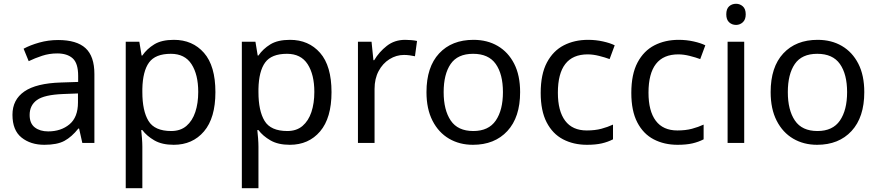

<svg xmlns="http://www.w3.org/2000/svg" viewBox="-20 -757 4652 1017"><path d="M288 -545Q386 -545 433 -502Q480 -459 480 -365V0H416L399 -76H395Q360 -32 321.5 -11Q283 10 215 10Q142 10 94 -28.5Q46 -67 46 -149Q46 -229 109 -272.5Q172 -316 303 -320L394 -323V-355Q394 -422 365 -448Q336 -474 283 -474Q241 -474 203 -461.5Q165 -449 132 -433L105 -499Q140 -518 188 -531.5Q236 -545 288 -545ZM314 -259Q214 -255 175.5 -227Q137 -199 137 -148Q137 -103 164.5 -82Q192 -61 235 -61Q303 -61 348 -98.5Q393 -136 393 -214V-262Z M901 -546Q1000 -546 1060.5 -477Q1121 -408 1121 -269Q1121 -132 1060.5 -61Q1000 10 900 10Q838 10 797.5 -13.5Q757 -37 734 -68H728Q730 -51 732 -25Q734 1 734 20V240H646V-536H718L730 -463H734Q758 -498 797 -522Q836 -546 901 -546ZM885 -472Q803 -472 769.5 -426Q736 -380 734 -286V-269Q734 -170 766.5 -116.5Q799 -63 887 -63Q936 -63 967.5 -90Q999 -117 1014.5 -163.5Q1030 -210 1030 -270Q1030 -362 994.5 -417Q959 -472 885 -472Z M1516 -546Q1615 -546 1675.5 -477Q1736 -408 1736 -269Q1736 -132 1675.5 -61Q1615 10 1515 10Q1453 10 1412.5 -13.5Q1372 -37 1349 -68H1343Q1345 -51 1347 -25Q1349 1 1349 20V240H1261V-536H1333L1345 -463H1349Q1373 -498 1412 -522Q1451 -546 1516 -546ZM1500 -472Q1418 -472 1384.5 -426Q1351 -380 1349 -286V-269Q1349 -170 1381.5 -116.5Q1414 -63 1502 -63Q1551 -63 1582.5 -90Q1614 -117 1629.5 -163.5Q1645 -210 1645 -270Q1645 -362 1609.5 -417Q1574 -472 1500 -472Z M2126 -546Q2141 -546 2158.5 -544.5Q2176 -543 2189 -540L2178 -459Q2165 -462 2149.5 -464Q2134 -466 2120 -466Q2079 -466 2043 -443.5Q2007 -421 1985.5 -380.5Q1964 -340 1964 -286V0H1876V-536H1948L1958 -438H1962Q1988 -482 2029 -514Q2070 -546 2126 -546Z M2735 -269Q2735 -136 2667.5 -63Q2600 10 2485 10Q2414 10 2358.5 -22.5Q2303 -55 2271 -117.5Q2239 -180 2239 -269Q2239 -402 2306 -474Q2373 -546 2488 -546Q2561 -546 2616.5 -513.5Q2672 -481 2703.5 -419.5Q2735 -358 2735 -269ZM2330 -269Q2330 -174 2367.5 -118.5Q2405 -63 2487 -63Q2568 -63 2606 -118.5Q2644 -174 2644 -269Q2644 -364 2606 -418Q2568 -472 2486 -472Q2404 -472 2367 -418Q2330 -364 2330 -269Z M3089 10Q3018 10 2962.5 -19Q2907 -48 2875.5 -109Q2844 -170 2844 -265Q2844 -364 2877 -426Q2910 -488 2966.5 -517Q3023 -546 3095 -546Q3136 -546 3174 -537.5Q3212 -529 3236 -517L3209 -444Q3185 -453 3153 -461Q3121 -469 3093 -469Q2935 -469 2935 -266Q2935 -169 2973.5 -117.5Q3012 -66 3088 -66Q3132 -66 3165.5 -75Q3199 -84 3227 -97V-19Q3200 -5 3167.5 2.5Q3135 10 3089 10Z M3569 10Q3498 10 3442.5 -19Q3387 -48 3355.5 -109Q3324 -170 3324 -265Q3324 -364 3357 -426Q3390 -488 3446.5 -517Q3503 -546 3575 -546Q3616 -546 3654 -537.5Q3692 -529 3716 -517L3689 -444Q3665 -453 3633 -461Q3601 -469 3573 -469Q3415 -469 3415 -266Q3415 -169 3453.5 -117.5Q3492 -66 3568 -66Q3612 -66 3645.5 -75Q3679 -84 3707 -97V-19Q3680 -5 3647.5 2.5Q3615 10 3569 10Z M3879 -737Q3899 -737 3914.5 -723.5Q3930 -710 3930 -681Q3930 -653 3914.5 -639Q3899 -625 3879 -625Q3857 -625 3842 -639Q3827 -653 3827 -681Q3827 -710 3842 -723.5Q3857 -737 3879 -737ZM3922 -536V0H3834V-536Z M4558 -269Q4558 -136 4490.5 -63Q4423 10 4308 10Q4237 10 4181.5 -22.5Q4126 -55 4094 -117.5Q4062 -180 4062 -269Q4062 -402 4129 -474Q4196 -546 4311 -546Q4384 -546 4439.5 -513.5Q4495 -481 4526.5 -419.5Q4558 -358 4558 -269ZM4153 -269Q4153 -174 4190.5 -118.5Q4228 -63 4310 -63Q4391 -63 4429 -118.5Q4467 -174 4467 -269Q4467 -364 4429 -418Q4391 -472 4309 -472Q4227 -472 4190 -418Q4153 -364 4153 -269Z"/></svg>

Font: Noto Sans Syriac Eastern
Style: Regular
Weight: 400
Designer: Patrick Giasson and the Monotype Design Team
Foundry: Monotype Imaging Inc.
Version: Version 3.001; ttfautohint (v1.8.4.7-5d5b)